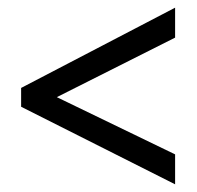

<svg xmlns="http://www.w3.org/2000/svg" viewBox="-20 -658 512 500"><path d="M436 -178 35 -380V-429L436 -638V-560L128 -405L436 -256Z"/></svg>

Font: Noto Sans Tamil UI Condensed
Style: Regular
Weight: 400
Width: 3
Designer: Jelle Bosma - Monotype Design Team
Foundry: Monotype Imaging Inc.
Version: Version 2.004; ttfautohint (v1.8.4.7-5d5b)